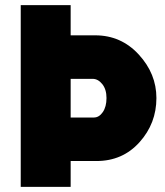

<svg xmlns="http://www.w3.org/2000/svg" viewBox="-20 -730 645 750"><path d="M591 -347Q591 -248 525 -174.5Q459 -101 357 -101H256V0H61V-710H256V-592H352Q453 -592 522 -517Q591 -442 591 -347ZM342 -422H256V-271H347Q367 -271 381.5 -292Q396 -313 396 -347Q396 -381 379.5 -401.5Q363 -422 342 -422Z"/></svg>

Font: Raleway-v4020 Black
Style: Regular
Weight: 900
Designer: Matt McInerney, Pablo Impallari, Rodrigo Fuenzalida
Foundry: Matt McInerney, Pablo Impallari, Rodrigo Fuenzalida
Version: Version 4.020;PS 004.020;hotconv 1.0.88;makeotf.lib2.5.64775